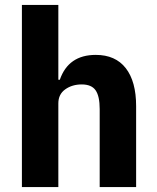

<svg xmlns="http://www.w3.org/2000/svg" viewBox="-20 -760 636 780"><path d="M69 0V-740H217V-436H223Q258 -537 369 -537Q449 -537 491 -483Q533 -429 533 -329V0H385V-317Q385 -369 368.5 -393Q352 -417 312 -417Q273 -417 245 -397Q217 -377 217 -340V0Z"/></svg>

Font: Anuphan
Style: Bold
Weight: 700
Designer: Mike Abbink, Paul van der Laan, Pieter van Rosmalen, Mint Tantisuwanna
Foundry: Bold Monday; Cadson Demak
Version: Version 3.002;hotconv 1.0.109;makeotfexe 2.5.65596